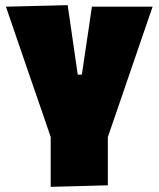

<svg xmlns="http://www.w3.org/2000/svg" viewBox="-20 -528 616 746"><path d="M177 198V4.5Q161 -43 144.2 -91.5Q127.5 -140 111 -187.5L80 -277.5Q61 -333.5 41.5 -389.8Q22 -446 3 -502L243 -508Q249 -467 255 -425.2Q261 -383.5 267 -342L282 -238H298L313.5 -342.5Q320 -386 326 -426Q332 -466 337 -502H573Q553.5 -445.5 534 -388.8Q514.5 -332 495.5 -276.5L464.5 -186Q448 -138 431.8 -90.8Q415.5 -43.5 399 4.5V192Z"/></svg>

Font: Commissioner Black
Style: Regular
Weight: 900
Designer: Kostas Bartsokas
Foundry: Kostas Bartsokas
Version: Version 1.000; ttfautohint (v1.8.3)